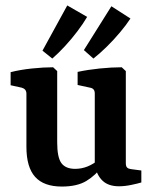

<svg xmlns="http://www.w3.org/2000/svg" viewBox="-20 -677 560 705"><path d="M357 -68Q331 -33 297 -12.5Q263 8 207 8Q141 8 109 -27.5Q77 -63 77 -138V-333Q77 -350 60 -355L19 -364V-412Q54 -421 97 -425.5Q140 -430 175 -430L190 -416V-154Q190 -99 205.5 -78Q221 -57 256 -57Q280 -57 302 -66Q324 -75 344 -92ZM499 -7Q486 -3 462 2Q438 7 417 7Q378 7 356.5 -13.5Q335 -34 328 -71V-334Q328 -352 311 -355L265 -365V-413Q302 -421 346 -425.5Q390 -430 427 -430L442 -416V-78Q442 -66 447 -61.5Q452 -57 461 -56L499 -51ZM136 -491 227 -657 300 -615Q286 -591 264.5 -562.5Q243 -534 218.5 -507.5Q194 -481 172 -462ZM288 -493 389 -654 459 -609Q444 -586 421 -558.5Q398 -531 372 -505.5Q346 -480 323 -462Z"/></svg>

Font: Rasa SemiBold
Style: Regular
Weight: 600
Designer: Anna Giedrys (Yrsa+Rasa design), David Brezina (Yrsa art-direction, Rasa art-direction, design)
Foundry: Rosetta Type Foundry
Version: Version 2.004